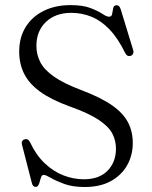

<svg xmlns="http://www.w3.org/2000/svg" viewBox="-20 -734 610 770"><path d="M319 16Q272 16 238.2 3.8Q204.5 -8.5 184 -20.5Q163.5 -32.5 156 -32.5Q148.5 -32.5 145.5 -25.2Q142.5 -18 140.2 -8.5Q138 1 134.2 8.2Q130.5 15.5 122.5 15.5Q117 15.5 113.2 11.5Q109.5 7.5 107.5 -1L68 -154.5Q66 -162 68.8 -167.5Q71.5 -173 78.5 -175Q85.5 -177.5 91 -174.5Q96.5 -171.5 100.5 -163.5Q125 -111.5 159.8 -78.8Q194.5 -46 234.8 -30.5Q275 -15 316.5 -15Q377.5 -15 411 -49Q444.5 -83 445 -136Q445.5 -169 430.8 -197.8Q416 -226.5 376 -253.2Q336 -280 260 -307Q186.5 -333.5 142 -365.5Q97.5 -397.5 77.2 -437.5Q57 -477.5 57 -527Q57 -584 83 -625.8Q109 -667.5 155.5 -690.5Q202 -713.5 262.5 -713.5Q312 -713.5 342.2 -702Q372.5 -690.5 390 -678.8Q407.5 -667 417.5 -667Q428 -667 429.8 -678.5Q431.5 -690 434 -701.5Q436.5 -713 447.5 -713Q454 -713 457.8 -709Q461.5 -705 464.5 -695.5L514 -533.5Q516.5 -525.5 513.8 -519Q511 -512.5 504.5 -510Q497 -508 491.5 -510.8Q486 -513.5 482 -521.5Q453 -581 419 -616.2Q385 -651.5 346.5 -667Q308 -682.5 265.5 -682.5Q202.5 -682.5 164.2 -646Q126 -609.5 126 -550Q126 -515.5 141.5 -485Q157 -454.5 196 -427Q235 -399.5 306.5 -372.5Q384.5 -343 429.5 -311.5Q474.5 -280 493.8 -242.5Q513 -205 512.5 -158Q512 -110.5 489.8 -71Q467.5 -31.5 424.8 -7.8Q382 16 319 16Z"/></svg>

Font: Fraunces Light
Style: Regular
Weight: 300
Version: Version 1.000;[b76b70a41]